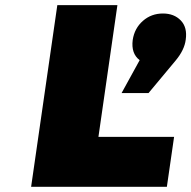

<svg xmlns="http://www.w3.org/2000/svg" viewBox="-20 -721 738 741"><path d="M100.1 0 201.2 -701.2H433.1L359.9 -192.9H651.9L624 0ZM449.2 -361.8 519 -488.8Q485.4 -514.2 492.2 -566.9Q499 -611.8 531.5 -640.4Q564 -668.9 608.9 -668.9Q651.9 -668.9 677.7 -642.1Q703.6 -615.2 696.8 -567.9Q691.9 -528.3 658.2 -487.8L553.2 -361.8Z"/></svg>

Font: Trueno Black
Style: Italic
Weight: 900
Designer: Julieta Ulanovsky
Foundry: Julieta Ulanovsky
Version: Version 3.001b | FøM Fix